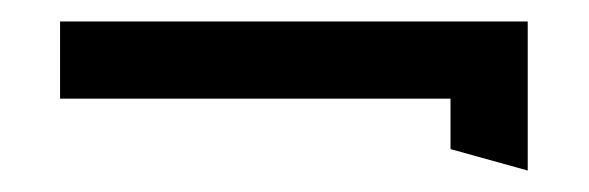

<svg xmlns="http://www.w3.org/2000/svg" viewBox="-20 -346 549 179"><path d="M36 -254H400V-207L472 -187V-326H36Z"/></svg>

Font: Charger Sport
Style: Regular
Weight: 400
Designer: Jasper
Foundry: Cannot Into Space Fonts
Version: Version 1.1